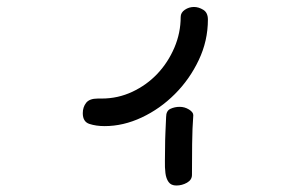

<svg xmlns="http://www.w3.org/2000/svg" viewBox="-20 -541 845 565"><path d="M511.7 -491.2Q511.7 -503.9 523.9 -512.2Q536.1 -520.5 550.8 -520.5Q564.5 -520.5 578.1 -512.2Q591.8 -503.9 591.8 -483.4Q591.8 -420.9 564.9 -364.3Q538.1 -307.6 494.6 -264.2Q451.2 -220.7 397 -195.3Q342.8 -169.9 288.1 -169.9Q262.7 -169.9 243.2 -176.3Q223.6 -182.6 223.6 -208Q223.6 -225.6 233.4 -238.3Q243.2 -251 267.6 -251H279.3Q327.1 -251 369.6 -271Q412.1 -291 443.4 -324.2Q474.6 -357.4 493.2 -400.9Q511.7 -444.3 511.7 -491.2ZM468.8 -196.3Q468.8 -214.8 481.4 -220.7Q494.1 -226.6 508.8 -226.6Q523.4 -226.6 536.1 -218.8Q548.8 -210.9 548.8 -202.1Q545.9 -164.1 545.4 -117.2Q544.9 -70.3 544.9 -26.4Q544.9 -11.7 530.3 -3.4Q515.6 4.9 499 4.9Q483.4 4.9 476.1 -5.4Q468.8 -15.6 466.8 -31.7Q464.8 -47.9 465.3 -68.4Q465.8 -88.9 465.8 -108.4Q465.8 -128.9 466.8 -150.9Q467.8 -172.9 468.8 -196.3Z"/></svg>

Font: Gamja Flower
Style: Regular
Weight: 400
Designer: YoonDesign Inc.
Foundry: YoonDesign Inc.
Version: Version 3.00;build 20171102